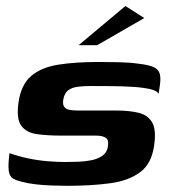

<svg xmlns="http://www.w3.org/2000/svg" viewBox="-20 -609 557 633"><path d="M201.9 3.6Q177.8 3.6 150.6 2.6Q123.3 1.6 97.7 -1.3Q72 -4.3 51.3 -9.9Q33.6 -14.2 22.6 -20.5Q11.7 -26.8 8.9 -45.6Q6.2 -64.3 11.3 -104Q41.5 -93.4 73.6 -86.7Q105.7 -80 137 -77.5Q168.2 -74.9 195.2 -74.9Q214 -74.9 236.7 -75.7Q259.4 -76.4 281.1 -80.7Q302.8 -85 317.8 -95.7Q332.7 -106.4 335.7 -125.3Q339.5 -147.7 328.5 -154.8Q317.4 -161.9 297.2 -161.9H182.9Q137.4 -161.9 102.3 -166.7Q67.1 -171.6 50.3 -194.2Q33.5 -216.8 40.9 -270.7Q49.2 -329.7 82.6 -358.3Q115.9 -386.9 172.2 -395.8Q228.4 -404.7 305.4 -404.7Q333.7 -404.7 371.1 -403.9Q408.6 -403.1 435.2 -399.1Q465.7 -395.8 482.6 -389.5Q499.5 -383.2 505.3 -369.5Q511.2 -355.7 507.1 -328L503 -299.6Q498.2 -309.9 474.7 -315.3Q451.2 -320.6 417 -322.7Q382.8 -324.8 345.7 -325.1Q308.6 -325.4 276.6 -325.4Q254.1 -325.4 235.2 -322.8Q216.2 -320.3 204.1 -310.7Q192.1 -301.2 188.5 -280Q186.2 -263.6 192.1 -256.2Q197.9 -248.8 209.8 -246.7Q221.7 -244.6 236.8 -244.6H364Q406.2 -244.6 436.8 -237.2Q467.4 -229.8 481.6 -205.4Q495.8 -181 488.1 -128.8Q479.7 -69.1 441.8 -41.1Q403.9 -13 342.4 -4.7Q280.9 3.6 201.9 3.6ZM239.2 -460 393.5 -589.2 455.7 -549.5 300.3 -460Z"/></svg>

Font: Genos Thin
Style: Italic
Weight: 100
Italic angle: -8°
Designer: Robert E. Leuschke
Foundry: Robert E. Leuschke
Version: Version 1.010